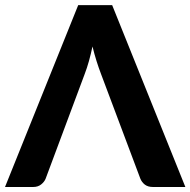

<svg xmlns="http://www.w3.org/2000/svg" viewBox="-30 -746 760 766"><path d="M709.5 0H580Q560.5 0 548.2 -9.2Q536 -18.5 530 -33L373 -451Q364 -474.5 355.2 -502.2Q346.5 -530 339 -560.5Q332.5 -530 324.8 -502.2Q317 -474.5 308 -451L152 -33Q147 -20.5 134.2 -10.2Q121.5 0 102.5 0H-10L282 -725.5H417.5Z"/></svg>

Font: Lato 2
Style: Regular
Weight: 800
Designer: Lukasz Dziedzic with Adam Twardoch and Botio Nikoltchev
Foundry: tyPoland Lukasz Dziedzic
Version: Version 2.015; 2015-08-06; http://www.latofonts.com/